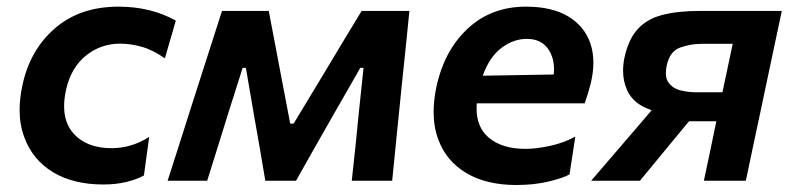

<svg xmlns="http://www.w3.org/2000/svg" viewBox="-20 -530 2324 563"><path d="M283.5 11Q195 11 135.2 -25.2Q75.5 -61.5 51.5 -127Q37.5 -164 37.5 -208Q37.5 -241.5 45.5 -278.5Q67 -382.5 140.5 -446.5Q214 -510.5 327.5 -510.5Q422.5 -510.5 495.5 -469.5L463.5 -359Q427.5 -384 395 -393Q362.5 -402 332 -402Q275.5 -402 231.8 -366.8Q188 -331.5 173.5 -266Q168 -240.5 168 -218.5Q168 -171 194 -140.5Q232.5 -95.5 307 -95.5Q365.5 -95.5 417.5 -128.5L402 -15.5Q381.5 -4 350.8 3.5Q320 11 283.5 11Z M471.5 0Q488 -51.5 506 -107.5Q522.5 -160 539.5 -213L561 -280Q578.5 -334 596 -389Q613.5 -444 631 -498H768Q776 -456 784 -414.5Q792 -372.5 800 -330L831 -167.5H841L938.5 -329Q964.5 -372.5 990 -414.8Q1015.5 -457 1040.5 -498H1180.5Q1175 -445 1169.5 -389Q1163.5 -332.5 1158 -279L1151 -209.5Q1146 -158.5 1140.5 -105.5Q1135 -52.5 1130 0H1011.5Q1017 -50.5 1022.5 -102.5Q1027.5 -154 1032.5 -203L1046 -331H1036.5L958 -194Q930.5 -145.5 903 -97.5Q875.5 -49 848 0H758Q750 -48 741.5 -97.2Q733 -146.5 724.5 -194L701 -331H691.5L651.5 -205Q635.5 -153.5 619.5 -102.2Q603.5 -51 587.5 0Z M1494 12.5Q1406.5 12.5 1347.5 -22.5Q1288.5 -57.5 1265 -121.5Q1251.5 -158 1251.5 -202Q1251.5 -235 1259 -272Q1281.5 -380.5 1350.8 -445.5Q1420 -510.5 1522.5 -510.5Q1598.5 -510.5 1646.2 -481.8Q1694 -453 1711.5 -402Q1720 -376 1720 -346Q1720 -317.5 1712 -284.5Q1704 -253.5 1694.5 -227H1378Q1377.5 -219 1377.5 -211.5Q1377.5 -157.5 1412 -127.5Q1451 -93.5 1520.5 -93.5Q1553.5 -93.5 1594 -102.5Q1634.5 -111.5 1667 -129.5L1650 -18.5Q1630 -7.5 1587.8 2.5Q1545.5 12.5 1494 12.5ZM1524.5 -416Q1486 -416 1450.8 -389.8Q1415.5 -363.5 1395.5 -308L1603.5 -311.5Q1604.5 -320 1604.5 -328Q1604.5 -360.5 1588 -385.5Q1567.5 -416 1524.5 -416Z M1713.5 0Q1745 -36.5 1776.5 -73.5Q1808 -110 1838.5 -145.5L1891 -207Q1836.5 -224.5 1818.5 -266.5Q1807 -292.5 1807 -323Q1807 -341 1811 -360.5Q1822.5 -414.5 1849.8 -444.5Q1877 -474.5 1922.2 -486.2Q1967.5 -498 2033.5 -498H2272.5Q2261 -444 2250 -392Q2239 -339.5 2223.5 -267L2213 -217Q2199.5 -155 2189 -104.5Q2178.5 -54 2167 0H2044Q2053 -43.5 2062 -85Q2070.5 -126 2080.5 -174.5H2000.5L1966.5 -133.5Q1939.5 -100.5 1911.5 -66.8Q1883.5 -33 1856.5 0ZM2018.5 -259.5H2098.5L2100 -267Q2108 -305 2115 -337.5Q2122 -370 2128.5 -401.5H2038Q2004.5 -401.5 1974.2 -390.5Q1944 -379.5 1935 -338Q1932.5 -325.5 1932.5 -315.5Q1932.5 -297.5 1941 -287Q1954 -270 1976.2 -264.8Q1998.5 -259.5 2018.5 -259.5Z"/></svg>

Font: Heraclito SemiBold
Style: Italic
Weight: 600
Italic angle: -12°
Designer: Kostas Bartsokas (font) & Cristiano Sobral (main changes)
Foundry: Kostas Bartsokas (font) & Cristiano Sobral (main changes)
Version: Version 1.00;July 8, 2020;FontCreator 13.0.0.2655 64-bit